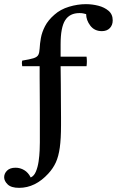

<svg xmlns="http://www.w3.org/2000/svg" viewBox="-80 -650 573 925"><path d="M12 255Q-26 255 -43 238.5Q-60 222 -60 204Q-60 186 -46 172Q-32 158 -5 158Q17 158 36.5 169.5Q56 181 68 205Q84 198 93 176.5Q102 155 106 127.5Q110 100 111 75Q112 50 112 36Q112 15 112 -23Q112 -61 112 -107Q112 -153 111.5 -198.5Q111 -244 111 -279.5Q111 -315 111 -331H27Q24 -346 27 -358Q64 -364 81.5 -369.5Q99 -375 104.5 -385.5Q110 -396 111 -416Q112 -439 117 -467Q122 -495 137 -524Q152 -553 182 -579Q211 -605 252.5 -617.5Q294 -630 334 -630Q364 -630 393.5 -622.5Q423 -615 443 -598Q463 -581 463 -552Q463 -529 449 -514.5Q435 -500 411 -500Q375 -500 355 -526.5Q335 -553 335 -582Q328 -584 320.5 -585.5Q313 -587 303 -587Q256 -587 234 -552.5Q212 -518 212 -437Q212 -427 212 -411.5Q212 -396 212 -377H337Q340 -355 337 -331H212Q213 -289 213 -243Q213 -197 213.5 -155.5Q214 -114 214 -85Q214 -56 214 -47Q214 19 208 61.5Q202 104 189 132.5Q176 161 153 186Q90 255 12 255Z"/></svg>

Font: Tiro Kannada
Style: Regular
Weight: 400
Designer: Kannada: John Hudson & Fiona Ross. Latin: John Hudson.
Foundry: Tiro Typeworks Ltd.
Version: Version 1.52